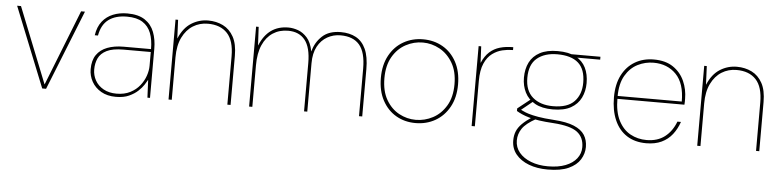

<svg xmlns="http://www.w3.org/2000/svg" viewBox="-45 -734 4811 1187"><g transform="rotate(5 2361.0 -140.5)"><path d="M220 0 21 -496H45L232 -27H233L418 -496H442L244 0Z M678 12Q624 12 586 -10Q548 -32 528 -68Q508 -104 508 -145Q508 -200 531.5 -234Q555 -268 598 -284.5Q641 -301 699 -301H869Q869 -359 853 -400.5Q837 -442 801 -465Q765 -488 704 -488Q633 -488 590 -456Q547 -424 535 -356H515Q523 -409 549.5 -442.5Q576 -476 616 -492Q656 -508 704 -508Q773 -508 813.5 -481Q854 -454 871.5 -408Q889 -362 889 -305V0H873L868 -109H867Q862 -99 849 -79Q836 -59 814 -38.5Q792 -18 759 -3Q726 12 678 12ZM680 -8Q729 -8 765 -26.5Q801 -45 824 -74Q847 -103 858 -135.5Q869 -168 869 -197V-283H699Q633 -283 596 -264.5Q559 -246 544.5 -215Q530 -184 530 -145Q530 -109 547.5 -77.5Q565 -46 599 -27Q633 -8 680 -8Z M1004 0V-496H1020L1025 -382H1026Q1054 -448 1102 -478Q1150 -508 1206 -508Q1257 -508 1298.5 -487.5Q1340 -467 1364.5 -422.5Q1389 -378 1389 -305V0H1369V-300Q1369 -397 1326.5 -442.5Q1284 -488 1206 -488Q1155 -488 1114 -462.5Q1073 -437 1048.5 -387Q1024 -337 1024 -264V0Z M1504 0V-496H1520L1526 -382H1527Q1553 -445 1597 -476.5Q1641 -508 1704 -508Q1733 -508 1764 -497Q1795 -486 1820.5 -457.5Q1846 -429 1857 -374H1858Q1872 -430 1914 -469Q1956 -508 2029 -508Q2084 -508 2123.5 -486.5Q2163 -465 2184.5 -418Q2206 -371 2206 -293V0H2186V-295Q2186 -396 2147 -442Q2108 -488 2029 -488Q1985 -488 1947.5 -467Q1910 -446 1887.5 -404.5Q1865 -363 1865 -300V0H1845V-300Q1845 -397 1808.5 -442.5Q1772 -488 1704 -488Q1650 -488 1609.5 -461.5Q1569 -435 1546.5 -384Q1524 -333 1524 -257V0Z M2537 12Q2470 12 2416.5 -19Q2363 -50 2331.5 -108.5Q2300 -167 2300 -248Q2300 -329 2332 -387.5Q2364 -446 2418.5 -477Q2473 -508 2540 -508Q2608 -508 2662 -477Q2716 -446 2747.5 -387.5Q2779 -329 2779 -248Q2779 -167 2746.5 -108.5Q2714 -50 2659.5 -19Q2605 12 2537 12ZM2537 -8Q2593 -8 2643 -34.5Q2693 -61 2725 -114.5Q2757 -168 2757 -248Q2757 -327 2725.5 -380.5Q2694 -434 2644.5 -461Q2595 -488 2540 -488Q2484 -488 2434 -461Q2384 -434 2353 -380.5Q2322 -327 2322 -248Q2322 -168 2353 -114.5Q2384 -61 2433 -34.5Q2482 -8 2537 -8Z M2885 0V-496H2901L2906 -395H2907Q2925 -437 2952.5 -462Q2980 -487 3016.5 -497.5Q3053 -508 3099 -508V-490H3093Q3066 -490 3033.5 -482.5Q3001 -475 2971.5 -453.5Q2942 -432 2923.5 -390.5Q2905 -349 2905 -281V0Z M3376 227Q3310 227 3259 207.5Q3208 188 3178.5 152Q3149 116 3149 66Q3149 35 3159 10Q3169 -15 3192.5 -38.5Q3216 -62 3257 -89L3279 -78Q3217 -44 3194 -10Q3171 24 3171 64Q3171 107 3197.5 139Q3224 171 3270.5 189Q3317 207 3376 207Q3440 207 3485 189.5Q3530 172 3554 141Q3578 110 3578 71Q3578 10 3535.5 -22.5Q3493 -55 3386 -62Q3335 -65 3298 -70.5Q3261 -76 3235 -83.5Q3209 -91 3190 -99.5Q3171 -108 3156 -117V-133L3238 -198L3260 -191L3171 -119L3165 -133Q3179 -128 3193.5 -120.5Q3208 -113 3230.5 -106Q3253 -99 3290 -92.5Q3327 -86 3387 -82Q3467 -77 3513.5 -57.5Q3560 -38 3580 -6.5Q3600 25 3600 68Q3600 109 3577.5 145.5Q3555 182 3506 204.5Q3457 227 3376 227ZM3375 -146Q3308 -146 3265 -170Q3222 -194 3201.5 -235Q3181 -276 3181 -326Q3181 -381 3201.5 -421.5Q3222 -462 3265 -485Q3308 -508 3375 -508Q3445 -508 3487.5 -485Q3530 -462 3550 -421.5Q3570 -381 3570 -326Q3570 -276 3550 -235Q3530 -194 3487.5 -170Q3445 -146 3375 -146ZM3375 -166Q3465 -166 3507 -210Q3549 -254 3549 -327Q3549 -410 3505 -449Q3461 -488 3375 -488Q3296 -488 3249 -449Q3202 -410 3202 -327Q3202 -247 3249 -206.5Q3296 -166 3375 -166ZM3470 -478 3461 -496H3641V-478Z M3969 12Q3898 12 3848 -20.5Q3798 -53 3772 -113Q3746 -173 3746 -254Q3746 -335 3775 -391.5Q3804 -448 3855 -478Q3906 -508 3972 -508Q4045 -508 4092 -476Q4139 -444 4162 -392.5Q4185 -341 4185 -282Q4185 -272 4185 -264.5Q4185 -257 4184 -246H3757V-264H4166Q4166 -377 4112 -432.5Q4058 -488 3972 -488Q3920 -488 3873.5 -464.5Q3827 -441 3797.5 -390.5Q3768 -340 3768 -259V-250Q3768 -165 3795.5 -111.5Q3823 -58 3868.5 -33Q3914 -8 3969 -8Q4037 -8 4082 -42.5Q4127 -77 4150 -138H4172Q4157 -94 4130.5 -60Q4104 -26 4064 -7Q4024 12 3969 12Z M4285 0V-496H4301L4306 -382H4307Q4335 -448 4383 -478Q4431 -508 4487 -508Q4538 -508 4579.5 -487.5Q4621 -467 4645.5 -422.5Q4670 -378 4670 -305V0H4650V-300Q4650 -397 4607.5 -442.5Q4565 -488 4487 -488Q4436 -488 4395 -462.5Q4354 -437 4329.5 -387Q4305 -337 4305 -264V0Z"/></g></svg>

Font: DM Sans 28pt Thin
Style: Regular
Weight: 250
Version: Version 4.004;gftools[0.9.30]